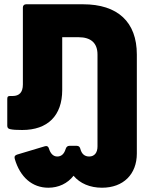

<svg xmlns="http://www.w3.org/2000/svg" viewBox="-20 -601 719 898"><path d="M102 -581C93 -581 87 -575 87 -566V-206C87 -170 71 -152 39 -152H27C17 -152 14 -149 14 -138V-13C14 -4 18 1 27 3C41 6 56 7 84 7C203 7 271 -60 271 -180V-427H347C406 -427 436 -399 436 -346V84C436 113 422 131 397 131C376 131 362 119 356 96C354 87 349 81 339 81H305C296 81 290 86 287 96C280 119 267 131 248 131C229 131 216 117 209 94C206 84 200 80 190 83L60 122C50 125 46 131 49 142C74 228 131 277 206 277C254 277 296 257 324 221C354 257 401 277 457 277C557 277 620 214 620 117V-346C620 -498 531 -581 368 -581Z"/></svg>

Font: LINE Seed Sans TH ExtraBold
Style: Regular
Weight: 800
Designer: Dalton Maag Ltd | Thai characters by Cadson Demak Co.,Ltd.
Foundry: Dalton Maag Ltd
Version: Version 1.003